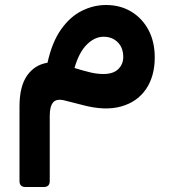

<svg xmlns="http://www.w3.org/2000/svg" viewBox="-20 -429 680 768"><path d="M82 319Q58 319 58 295V-3Q58 -84 88.5 -127Q119 -170 170 -178Q188 -260 224 -311Q260 -362 307 -385.5Q354 -409 404 -409Q461 -409 505 -382.5Q549 -356 574 -309Q599 -262 599 -199Q599 -124 564 -72.5Q529 -21 464 -3Q399 15 310 -9L243 -26Q208 -36 193.5 -20.5Q179 -5 179 34V295Q179 319 155 319ZM394 -133Q433 -133 453 -152.5Q473 -172 473 -201Q473 -238 451 -260Q429 -282 394 -282Q359 -282 327.5 -251Q296 -220 278 -157Q317 -145 343 -139Q369 -133 394 -133Z"/></svg>

Font: Rubik Light SemiBold
Style: Regular
Weight: 600
Version: Version 2.300;gftools[0.9.30]